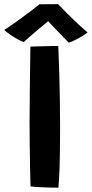

<svg xmlns="http://www.w3.org/2000/svg" viewBox="-69 -878 434 906"><path d="M206.5 7.5Q189.5 7.5 165.8 7Q142 6.5 117.8 5.2Q93.5 4 75 1.5Q74 -32 73 -84Q72 -136 71.2 -194Q70.5 -252 70.5 -303Q70.5 -380 71.8 -470Q73 -560 74.5 -658Q82 -658.5 98.2 -658.8Q114.5 -659 134.5 -659.8Q154.5 -660.5 173.8 -660.8Q193 -661 206 -661Q208.5 -605 210.5 -539Q212.5 -473 213.5 -406.5Q214.5 -340 214.5 -280.5Q214.5 -252 214.2 -218.8Q214 -185.5 213.5 -151.5Q213 -117.5 212 -86.2Q211 -55 209.5 -30.5Q208 -6 206.5 7.5ZM205 -858.5Q224 -838 250.8 -811.5Q277.5 -785 303.2 -761.2Q329 -737.5 344.5 -724.5Q322.5 -708.5 298.5 -695.8Q274.5 -683 255.5 -676.5Q243 -689.5 227.5 -705.5Q212 -721.5 196.5 -737.5Q181 -753.5 169.2 -766Q157.5 -778.5 153 -784H166Q161 -780 147 -768.8Q133 -757.5 114.8 -742Q96.5 -726.5 77.5 -710.2Q58.5 -694 43 -679.5Q31.5 -683.5 14 -693Q-3.5 -702.5 -20.5 -714.2Q-37.5 -726 -49 -736Q-19 -756 16 -781.2Q51 -806.5 79.2 -828Q107.5 -849.5 117.5 -858Q125.5 -858 142.5 -858Q159.5 -858 177.5 -858.2Q195.5 -858.5 205 -858.5Z"/></svg>

Font: Grandstander Thin SemiBold
Style: Regular
Weight: 600
Version: Version 1.200